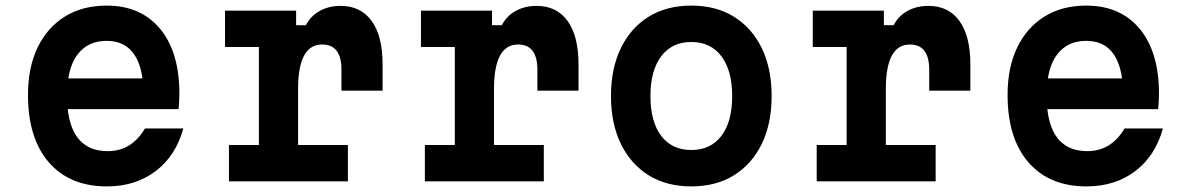

<svg xmlns="http://www.w3.org/2000/svg" viewBox="-20 -648 4240 686"><path d="M635 -189Q608 -91 536 -36.5Q464 18 362 18Q229 18 154.5 -68Q80 -154 80 -309Q80 -407 114.5 -478.5Q149 -550 212 -589Q275 -628 361 -628Q483 -628 552 -545Q621 -462 621 -312Q621 -297 620 -283.5Q619 -270 618 -258H222Q239 -108 365 -108Q450 -108 498 -189ZM361 -502Q304 -502 269 -467Q234 -432 224 -368H489Q470 -502 361 -502Z M784 -610H1038V-558H1073Q1090 -591 1122.5 -609Q1155 -627 1197 -627Q1269 -627 1308 -573Q1347 -519 1347 -418V-324H1200V-399Q1200 -489 1131 -489Q1045 -489 1045 -330V-130H1223V0H798V-130H905V-480H784Z M1484 -610H1738V-558H1773Q1790 -591 1822.5 -609Q1855 -627 1897 -627Q1969 -627 2008 -573Q2047 -519 2047 -418V-324H1900V-399Q1900 -489 1831 -489Q1745 -489 1745 -330V-130H1923V0H1498V-130H1605V-480H1484Z M2450 18Q2362 18 2298 -21.5Q2234 -61 2198.5 -133.5Q2163 -206 2163 -305Q2163 -404 2198.5 -476.5Q2234 -549 2298 -588.5Q2362 -628 2450 -628Q2538 -628 2602 -588.5Q2666 -549 2701.5 -476.5Q2737 -404 2737 -305Q2737 -206 2701.5 -133.5Q2666 -61 2602 -21.5Q2538 18 2450 18ZM2450 -112Q2519 -112 2557.5 -162.5Q2596 -213 2596 -305Q2596 -396 2557.5 -447Q2519 -498 2450 -498Q2381 -498 2342.5 -447Q2304 -396 2304 -305Q2304 -213 2342.5 -162.5Q2381 -112 2450 -112Z M2884 -610H3138V-558H3173Q3190 -591 3222.5 -609Q3255 -627 3297 -627Q3369 -627 3408 -573Q3447 -519 3447 -418V-324H3300V-399Q3300 -489 3231 -489Q3145 -489 3145 -330V-130H3323V0H2898V-130H3005V-480H2884Z M4135 -189Q4108 -91 4036 -36.5Q3964 18 3862 18Q3729 18 3654.5 -68Q3580 -154 3580 -309Q3580 -407 3614.5 -478.5Q3649 -550 3712 -589Q3775 -628 3861 -628Q3983 -628 4052 -545Q4121 -462 4121 -312Q4121 -297 4120 -283.5Q4119 -270 4118 -258H3722Q3739 -108 3865 -108Q3950 -108 3998 -189ZM3861 -502Q3804 -502 3769 -467Q3734 -432 3724 -368H3989Q3970 -502 3861 -502Z"/></svg>

Font: Martian Mono SemiBold
Style: Regular
Weight: 600
Monospace: yes
Designer: Roman Shamin
Foundry: Evil Martians
Version: Version 1.000; ttfautohint (v1.8.4.7-5d5b)